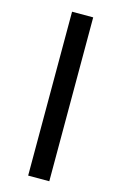

<svg xmlns="http://www.w3.org/2000/svg" viewBox="-114 -777 506 825"><g transform="rotate(15 139.0 -364.5)"><path d="M194 -729V0H100V-729Z"/></g></svg>

Font: ColatingCofangSans
Style: Regular
Weight: 400
Foundry: GNU
Version: Version 412.227;June 27, 2022;FontCreator 11.0.0.2412 32-bit